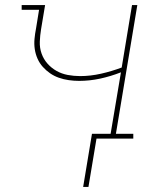

<svg xmlns="http://www.w3.org/2000/svg" viewBox="-20 -550 640 762"><path d="M310 192 345 -19H419L460 -263Q419 -247 377.5 -238Q336 -229 294 -229Q273 -229 252.5 -232Q232 -235 213.5 -241.5Q195 -248 179 -259Q163 -270 150 -284.5Q137 -299 129 -317Q121 -335 118 -355Q115 -375 117 -396Q119 -417 123 -437L135 -511H66V-530H159L143 -434Q139 -410 138 -385Q137 -360 145 -337.5Q153 -315 168.5 -297.5Q184 -280 204.5 -268.5Q225 -257 249 -252.5Q273 -248 298 -248Q339 -248 381 -257.5Q423 -267 463 -282L504 -530H525L440 -19H509V0H363L331 192Z"/></svg>

Font: Iosevka Slab Thin Extended
Style: Italic
Weight: 100
Width: 7
Italic angle: -9°
Monospace: yes
Designer: Belleve Invis
Foundry: Belleve Invis
Version: Version 11.1.0; ttfautohint (v1.8.3)